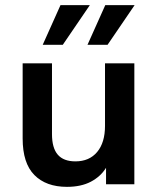

<svg xmlns="http://www.w3.org/2000/svg" viewBox="-20 -716 610 746"><path d="M240 10Q159 10 113.5 -36Q68 -82 68 -178V-470H182V-195Q182 -141 204.5 -115Q227 -89 273 -89Q327 -89 357.5 -125.5Q388 -162 388 -227V-470H502V0H392V-64Q371 -30 333 -10Q295 10 240 10ZM320 -542 389 -696H503L398 -542ZM146 -542 215 -696H329L224 -542Z"/></svg>

Font: Gantari SemiBold
Style: Regular
Weight: 600
Designer: Anugrah Pasau
Foundry: Lafontype
Version: Version 1.000; ttfautohint (v1.8.3)